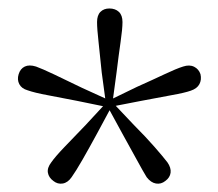

<svg xmlns="http://www.w3.org/2000/svg" viewBox="-20 -829 515 453"><path d="M230 -584 220 -658Q216 -699 212.5 -730Q209 -761 209 -777Q209 -793 217 -801Q225 -809 238 -809Q252 -809 260.5 -801Q269 -793 269 -777Q269 -761 264.5 -730Q260 -699 255 -658L245 -584ZM235 -576 162 -591Q122 -599 92 -604.5Q62 -610 45 -616Q31 -620 25.5 -630.5Q20 -641 24 -654Q28 -667 38.5 -672Q49 -677 65 -672Q79 -667 107.5 -653.5Q136 -640 173 -622L241 -591ZM244 -579 209 -514Q190 -479 174.5 -452Q159 -425 149 -411Q140 -398 128 -396Q116 -394 106 -402Q95 -410 93 -421.5Q91 -433 101 -446Q110 -459 132 -482Q154 -505 182 -534L232 -588ZM244 -589 296 -534Q324 -506 344.5 -482.5Q365 -459 375 -446Q384 -433 382.5 -421.5Q381 -410 370 -402Q360 -394 348 -396Q336 -398 326 -411Q318 -424 303 -451.5Q288 -479 268 -515L232 -581ZM235 -591 303 -624Q341 -641 368.5 -654Q396 -667 412 -672Q427 -677 438 -671.5Q449 -666 453 -654Q456 -641 450.5 -630.5Q445 -620 430 -615Q416 -610 385 -604.5Q354 -599 313 -591L241 -577Z"/></svg>

Font: Source Han Serif JP VF
Style: Regular
Weight: 250
Designer: Ryoko NISHIZUKA 西塚涼子 (kana & ideographs); Frank Grießhammer (Latin, Greek & Cyrillic); Wenlong ZHANG 张文龙 (bopomofo); San
Foundry: Adobe
Version: Version 2.001;hotconv 1.1.0;makeotfexe 2.6.0